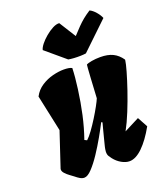

<svg xmlns="http://www.w3.org/2000/svg" viewBox="-153 -935 886 1044"><g transform="rotate(-20 290.5 -412.5)"><path d="M153.8 9.8Q141.6 9.8 129.4 2.7Q117.2 -4.4 104.5 -15.1Q98.6 -20 84 -30.3Q69.3 -40.5 57.6 -53.5Q45.9 -66.4 47.9 -79.1L114.7 -279.8L69.8 -490.2Q87.4 -523.9 118.4 -543.9Q149.4 -564 184.3 -572.8Q219.2 -581.5 247.6 -581.5Q280.3 -581.5 295.4 -573.2Q293.9 -522.9 284.7 -455.1Q274.9 -381.3 260 -313.7Q245.1 -246.1 223.1 -183.1L236.8 -176.3Q252 -189.9 271.5 -216.8Q291 -243.7 310.3 -274.7Q329.6 -305.7 344.2 -332.5Q358.9 -359.4 364.3 -373Q368.7 -450.2 370.8 -488.5Q373 -526.9 374.3 -541.7Q375.5 -556.6 376.5 -563.5Q384.8 -568.8 407.7 -573Q430.7 -577.1 458 -577.1Q501.5 -577.1 530.5 -563Q559.6 -548.8 580.6 -518.1L580.1 -512.7Q578.1 -495.6 565.9 -452.9Q553.7 -410.2 535.2 -355.5Q516.6 -300.8 494.4 -246.1Q472.2 -191.4 449.7 -150.4L537.6 -195.3L569.8 -136.2Q531.7 -67.9 491.7 -29.1Q451.7 9.8 415.5 9.8Q393.6 9.8 369.9 -3.7Q346.2 -17.1 329.1 -39.1Q323.7 -46.9 317.4 -55.9Q311 -64.9 311 -82Q311 -88.9 312.7 -96.9Q314.5 -105 314.9 -108.4Q314.9 -109.4 318.6 -123.5Q322.3 -137.7 327.6 -158.7Q333 -179.7 338.6 -201.4Q344.2 -223.1 348.6 -239.3L342.3 -242.7Q326.2 -210.9 302 -168.2Q277.8 -125.5 250.7 -84.7Q223.6 -43.9 198.2 -17.1Q172.9 9.8 153.8 9.8ZM392.1 -622.6Q380.4 -620.6 360.8 -620.1Q341.3 -619.6 322 -620.8Q302.7 -622.1 290.5 -624.5L177.7 -719.7Q180.2 -732.9 194.8 -751.5Q209.5 -770 230.7 -787.8Q252 -805.7 273.7 -816.9Q295.4 -828.1 312 -826.7L372.6 -730Q396 -755.4 412.8 -772.7Q429.7 -790 447.5 -804.7Q465.3 -819.3 490.2 -835.4Q507.3 -827.6 524.2 -807.9Q541 -788.1 547.4 -771Z"/></g></svg>

Font: Fruktur
Style: Italic
Weight: 400
Italic angle: -8°
Designer: Viktoriya Grabowska, Eben Sorkin
Foundry: Viktoriya Grabowska
Version: Version 1.008; ttfautohint (v1.8.4.7-5d5b)